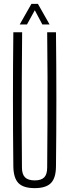

<svg xmlns="http://www.w3.org/2000/svg" viewBox="-20 -967 358 993"><path d="M159.5 6Q101 6 75.5 -20Q50 -46 49 -106Q47 -279.5 47 -453Q47 -626.5 49 -800H94.5Q93.5 -684.5 92.8 -567.2Q92 -450 92.2 -333.2Q92.5 -216.5 93.5 -100.5Q93.5 -65.5 109.5 -49.8Q125.5 -34 159.5 -34Q193.5 -34 208.8 -49.8Q224 -65.5 224 -100.5Q225 -216.5 225.5 -333.2Q226 -450 225.8 -567.2Q225.5 -684.5 224 -800H269.5Q271.5 -626.5 271.5 -453Q271.5 -279.5 269.5 -106Q269 -46 243.2 -20Q217.5 6 159.5 6ZM82 -840.5 142.5 -947H176L236.5 -840.5H199L160 -914L119.5 -840.5Z"/></svg>

Font: Big Shoulders Display Thin Light
Style: Regular
Weight: 300
Version: Version 2.002